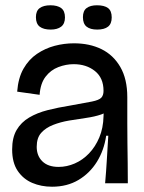

<svg xmlns="http://www.w3.org/2000/svg" viewBox="-20 -694 544 727"><path d="M177 13Q136 13 102 -1.5Q68 -16 47 -47Q26 -78 26 -128Q26 -173 43 -202Q60 -231 90.5 -249Q121 -267 160.5 -277Q200 -287 244 -294Q301 -304 328 -309.5Q355 -315 363.5 -324Q372 -333 372 -350Q372 -399 339.5 -425Q307 -451 259 -451Q230 -451 201 -440Q172 -429 152.5 -403.5Q133 -378 130 -335L45 -347Q49 -399 69 -434Q89 -469 120 -490Q151 -511 187 -520.5Q223 -530 260 -530Q319 -530 364 -508Q409 -486 435.5 -440.5Q462 -395 462 -326V-228Q462 -190 462.5 -152Q463 -114 463.5 -76Q464 -38 464 0H378Q382 -45 384.5 -88.5Q387 -132 390 -180H382Q374 -125 347 -81.5Q320 -38 277 -12.5Q234 13 177 13ZM202 -62Q233 -62 263 -75Q293 -88 317 -113Q341 -138 356 -173.5Q371 -209 372 -254L373 -276L399 -285Q388 -269 363 -260.5Q338 -252 306 -247.5Q274 -243 241.5 -237.5Q209 -232 181 -221Q153 -210 136 -191Q119 -172 119 -138Q119 -104 140.5 -83Q162 -62 202 -62ZM348 -582Q322 -582 308 -593Q294 -604 294 -629Q294 -653 308 -663.5Q322 -674 347 -674Q375 -674 389 -663.5Q403 -653 403 -628Q403 -604 389 -593Q375 -582 348 -582ZM172 -582Q145 -582 130.5 -593Q116 -604 116 -629Q116 -653 130.5 -663.5Q145 -674 171 -674Q197 -674 211.5 -663.5Q226 -653 226 -628Q226 -604 211.5 -593Q197 -582 172 -582Z"/></svg>

Font: Bricolage Grotesque 96pt
Style: Regular
Weight: 400
Version: Version 1.001;gftools[0.9.33.dev8+g029e19f]